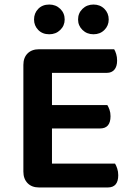

<svg xmlns="http://www.w3.org/2000/svg" viewBox="-20 -824 585 846"><path d="M152 2Q120 2 101.5 -17Q83 -36 83 -68V-538Q83 -570 101.5 -588.5Q120 -607 152 -607H483Q488 -599 492 -586Q496 -573 496 -557Q496 -531 484 -517Q472 -503 451 -503H209V-361H453Q458 -353 462.5 -340.5Q467 -328 467 -312Q467 -258 421 -258H209V-103H487Q492 -95 496.5 -81.5Q501 -68 501 -52Q501 2 455 2ZM265 -738Q265 -711 245.5 -692Q226 -673 197 -673Q167 -673 148.5 -692Q130 -711 130 -738Q130 -766 148.5 -785Q167 -804 197 -804Q226 -804 245.5 -785Q265 -766 265 -738ZM459 -738Q459 -711 440 -692Q421 -673 392 -673Q363 -673 343.5 -692Q324 -711 324 -738Q324 -766 343.5 -785Q363 -804 392 -804Q421 -804 440 -785Q459 -766 459 -738Z"/></svg>

Font: Baloo Chettan 2 SemiBold
Style: Regular
Weight: 600
Designer: Maithili Shingre, Unnati Kotecha and Ek Type
Foundry: Ek Type
Version: Version 1.640;hotconv 1.0.111;makeotfexe 2.5.65597; ttfautoh